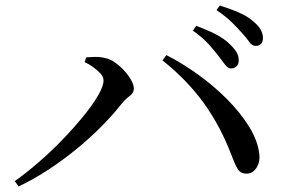

<svg xmlns="http://www.w3.org/2000/svg" viewBox="-20 -749 1040 690"><path d="M810 -503Q799 -503 789 -516.5Q779 -530 765 -548Q750 -568 728.5 -591.5Q707 -615 673 -639L685 -656Q724 -642 755 -626Q786 -610 805 -591Q823 -574 830.5 -560.5Q838 -547 838 -532Q838 -519 830.5 -511Q823 -503 810 -503ZM33 -98Q74 -127 118.5 -165.5Q163 -204 204 -246.5Q245 -289 278.5 -330Q312 -371 332 -405Q352 -439 352 -460Q352 -473 341 -485Q330 -497 314.5 -508Q299 -519 284 -526L290 -543Q303 -544 320.5 -544.5Q338 -545 355 -541Q374 -538 392.5 -525Q411 -512 426.5 -495Q442 -478 451.5 -461Q461 -444 461 -431Q461 -415 446.5 -404.5Q432 -394 417 -376Q384 -334 342 -292Q300 -250 252 -211Q204 -172 152 -138Q100 -104 47 -79ZM866 -125Q844 -125 834 -142Q824 -159 812 -191Q773 -294 713.5 -377Q654 -460 564 -532L578 -551Q635 -522 692 -481Q749 -440 797 -391.5Q845 -343 876 -292.5Q907 -242 912 -194Q914 -174 908 -158.5Q902 -143 891.5 -134Q881 -125 866 -125ZM899 -584Q886 -584 876.5 -597.5Q867 -611 851 -629Q834 -648 814 -668Q794 -688 758 -713L770 -729Q809 -717 839.5 -703.5Q870 -690 888 -674Q908 -658 916.5 -643Q925 -628 925 -612Q925 -599 918 -591.5Q911 -584 899 -584Z"/></svg>

Font: Noto Serif SC ExtraLight Medium
Style: Regular
Weight: 500
Version: Version 2.002-H1;hotconv 1.1.0;makeotfexe 2.6.0